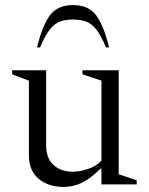

<svg xmlns="http://www.w3.org/2000/svg" viewBox="-20 -727 588 757"><path d="M230 10Q171 10 132.5 -22Q94 -54 94 -115V-409L28 -434V-450H162V-154Q162 -103 191 -76.5Q220 -50 267 -50Q295 -50 327.5 -61Q360 -72 380 -94V-409L305 -434V-450H448V-40L519 -16V0H380V-62H376Q338 -24 304 -7Q270 10 230 10ZM126 -540Q146 -624 176 -665.5Q206 -707 268 -707Q330 -707 360 -665.5Q390 -624 410 -540H398Q378 -588 359 -611.5Q340 -635 318 -642.5Q296 -650 268 -650Q240 -650 218 -642.5Q196 -635 177 -611.5Q158 -588 138 -540Z"/></svg>

Font: Spectral Light
Style: Regular
Weight: 300
Designer: Jean-Baptiste Levee
Foundry: Production Type
Version: Version 2.001